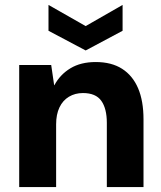

<svg xmlns="http://www.w3.org/2000/svg" viewBox="-20 -760 655 780"><path d="M58 0V-496H188L200 -414H201Q224 -457 266 -482.5Q308 -508 369 -508Q433 -508 476 -480.5Q519 -453 541 -401.5Q563 -350 563 -275V0H414V-261Q414 -319 391.5 -350.5Q369 -382 317 -382Q285 -382 260 -367Q235 -352 221.5 -323.5Q208 -295 208 -255V0ZM328 -555 177 -635V-740L328 -654L478 -740V-635Z"/></svg>

Font: DM Sans 28pt Black
Style: Regular
Weight: 900
Version: Version 4.004;gftools[0.9.30]